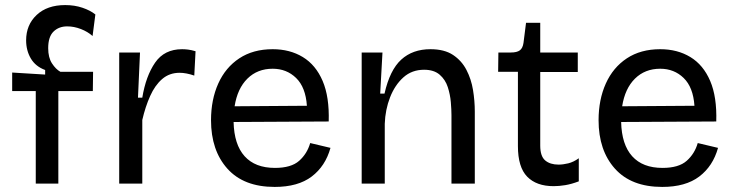

<svg xmlns="http://www.w3.org/2000/svg" viewBox="-20 -724 2894 757"><path d="M121 0V-365H28V-438L158 -430V-448Q120 -462 101.5 -493.5Q83 -525 83 -565Q83 -626 124.5 -665Q166 -704 237 -704Q274 -704 305 -693.5Q336 -683 356 -667L345 -582Q326 -599 299 -609.5Q272 -620 245 -620Q212 -620 191 -599.5Q170 -579 170 -534Q170 -497 185 -474Q200 -451 218 -441H347L346 -365H210V0Z M450 0V-517H532L524 -339H541Q555 -424 591.5 -477Q628 -530 698 -530Q709 -530 721.5 -528.5Q734 -527 751 -522L746 -426Q714 -437 688 -437Q648 -437 619.5 -412.5Q591 -388 572 -345.5Q553 -303 541 -251V0Z M1063 13Q941 13 876.5 -59Q812 -131 812 -250Q812 -331 840.5 -394.5Q869 -458 923.5 -494Q978 -530 1055 -530Q1123 -530 1174 -499Q1225 -468 1252 -405Q1279 -342 1276 -245L901 -243Q903 -154 944.5 -108Q986 -62 1064 -62Q1128 -62 1159.5 -90Q1191 -118 1203 -160L1283 -141Q1263 -69 1209 -28Q1155 13 1063 13ZM1055 -453Q995 -453 955.5 -414Q916 -375 905 -305L1190 -307Q1185 -380 1147.5 -416.5Q1110 -453 1055 -453Z M1406 0V-517H1488L1479 -355H1496Q1517 -448 1562 -489Q1607 -530 1677 -530Q1732 -530 1766 -507.5Q1800 -485 1819 -448.5Q1838 -412 1845 -369Q1852 -326 1852 -284V0H1760V-270Q1760 -291 1757.5 -321Q1755 -351 1745.5 -380.5Q1736 -410 1713.5 -429.5Q1691 -449 1652 -449Q1604 -449 1570.5 -419Q1537 -389 1518 -340.5Q1499 -292 1497 -236V0Z M2163 10Q2095 10 2058.5 -27.5Q2022 -65 2022 -148V-441H1944L1945 -517H1994Q2018 -517 2029.5 -525.5Q2041 -534 2044 -555L2054 -634H2110V-517H2258V-440H2110V-150Q2110 -108 2129.5 -91.5Q2149 -75 2182 -75Q2200 -75 2220.5 -80Q2241 -85 2262 -100V-9Q2233 2 2208.5 6Q2184 10 2163 10Z M2591 13Q2469 13 2404.5 -59Q2340 -131 2340 -250Q2340 -331 2368.5 -394.5Q2397 -458 2451.5 -494Q2506 -530 2583 -530Q2651 -530 2702 -499Q2753 -468 2780 -405Q2807 -342 2804 -245L2429 -243Q2431 -154 2472.5 -108Q2514 -62 2592 -62Q2656 -62 2687.5 -90Q2719 -118 2731 -160L2811 -141Q2791 -69 2737 -28Q2683 13 2591 13ZM2583 -453Q2523 -453 2483.5 -414Q2444 -375 2433 -305L2718 -307Q2713 -380 2675.5 -416.5Q2638 -453 2583 -453Z"/></svg>

Font: Bricolage Grotesque 10pt
Style: Regular
Weight: 400
Designer: Mathieu Triay
Foundry: Atelier Triay
Version: Version 1.000; ttfautohint (v1.8.4.7-5d5b);gftools[0.9.32]